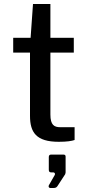

<svg xmlns="http://www.w3.org/2000/svg" viewBox="-20 -706 445 960"><path d="M349 -443V-517H232V-686H145L133 -517H46V-443H130V-127C130 -44 161 3 274 3C314 3 339 -1 353 -6V-70H281C251 -70 232 -81 232 -133V-443ZM231 234H246C257 234 262 232 267 225L306 165C306 163 308 159 308 156V77C308 71 305 67 298 67H235C228 67 224 71 224 79V142C224 152 227 156 237 156H246C254 156 258 164 252 172L224 221C221 227 225 234 231 234Z"/></svg>

Font: United Sans Medium
Style: Regular
Weight: 500
Designer: Pablo Impallari, Rodrigo Fuenzalida (Modified by Dan O. Williams)
Version: Version 1.000;PS 001.000;hotconv 1.0.88;makeotf.lib2.5.64775